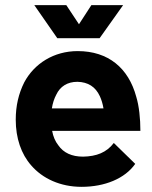

<svg xmlns="http://www.w3.org/2000/svg" viewBox="-20 -719 588 744"><path d="M366 -571 457 -699H334L286 -625L237 -699H113L202 -571ZM302 -112C258 -112 226 -127 206 -156C194 -171 186 -190 182 -212H524C524 -259 519 -308 508 -344C478 -455 400 -521 281 -521C189 -521 113 -473 74 -400C52 -356 41 -309 41 -255C41 -184 62 -122 101 -78C145 -27 214 5 296 5C386 5 464 -27 504 -84L421 -165C393 -128 354 -113 302 -112ZM280 -402C321 -401 350 -383 367 -346C373 -333 378 -317 381 -299H181C184 -319 190 -337 198 -352C213 -384 241 -402 280 -402Z"/></svg>

Font: Arthouse Owned
Style: Bold
Weight: 700
Designer: Jeremy Tribby
Foundry: Tribby Type
Version: Version 1.000;PS 001.000;hotconv 1.0.88;makeotf.lib2.5.64775